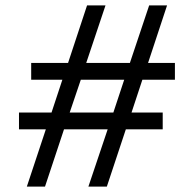

<svg xmlns="http://www.w3.org/2000/svg" viewBox="-20 -690 715 708"><path d="M95 -458V-396H210L170 -275H50V-213H149L79 -2H146L216 -213H377L306 -2H374L444 -213H580V-275H465L505 -396H625V-458H526L596 -670H530L459 -458H298L369 -670H301L231 -458ZM237 -275 278 -396H438L398 -275Z"/></svg>

Font: LT Wave Alt Light
Style: Regular
Weight: 300
Designer: Daniel Lyons
Version: Version 2.5 (Glyphs App)